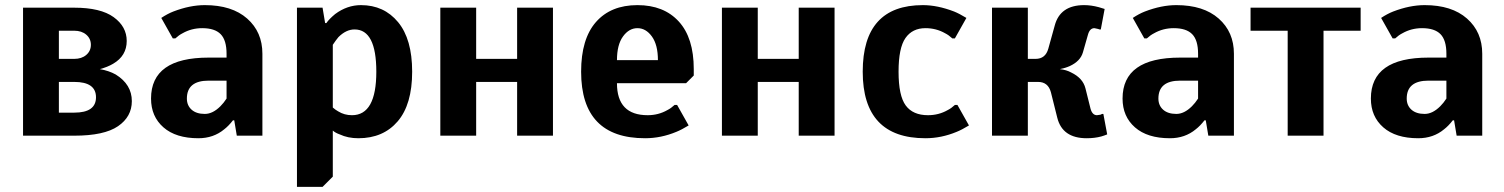

<svg xmlns="http://www.w3.org/2000/svg" viewBox="-20 -530 5875 750"><path d="M70 0V-500H270Q373 -500 424 -463Q475 -426 475 -370Q475 -312 422 -281Q400 -268 370 -260Q405 -254 432 -239Q495 -200 495 -135Q495 -74 441 -37Q387 0 270 0ZM210 -300H270Q299 -300 317 -315.5Q335 -331 335 -355Q335 -379 317 -394.5Q299 -410 270 -410H210ZM210 -90H270Q355 -90 355 -150Q355 -210 270 -210H210Z M755 10Q667 10 618.5 -32.5Q570 -75 570 -145Q570 -305 795 -305H865V-320Q865 -373 842 -396.5Q819 -420 770 -420Q728 -420 693 -400Q679 -393 665 -380H655L610 -460Q634 -476 657 -485Q722 -510 780 -510Q886 -510 945.5 -457.5Q1005 -405 1005 -320V0H905L895 -60H890Q873 -38 856 -25Q814 10 755 10ZM780 -85Q811 -85 841 -115Q854 -128 865 -145V-215H795Q710 -215 710 -145Q710 -118 728.5 -101.5Q747 -85 780 -85Z M1140 200V-500H1240L1250 -440H1255Q1265 -455 1289 -475Q1336 -510 1390 -510Q1480 -510 1535 -443.5Q1590 -377 1590 -250Q1590 -122 1533.5 -56Q1477 10 1380 10Q1339 10 1307 -5Q1290 -11 1280 -20V160L1240 200ZM1355 -80Q1450 -80 1450 -250Q1450 -415 1365 -415Q1332 -415 1302 -385Q1292 -373 1280 -355V-110Q1290 -101 1301 -95Q1325 -80 1355 -80Z M1700 0V-500H1840V-300H2000V-500H2140V0H2000V-210H1840V0Z M2500 10Q2250 10 2250 -250Q2250 -378 2308 -444Q2366 -510 2470 -510Q2573 -510 2631.5 -446Q2690 -382 2690 -260V-235L2660 -205H2390Q2390 -80 2510 -80Q2552 -80 2587 -100Q2601 -107 2615 -120H2625L2670 -40Q2642 -23 2622 -15Q2562 10 2500 10ZM2390 -295H2550Q2550 -355 2526.5 -387.5Q2503 -420 2470 -420Q2437 -420 2413.5 -387.5Q2390 -355 2390 -295Z M2800 0V-500H2940V-300H3100V-500H3240V0H3100V-210H2940V0Z M3595 10Q3350 10 3350 -250Q3350 -510 3585 -510Q3642 -510 3707 -485Q3727 -477 3755 -460L3710 -380H3700Q3686 -393 3672 -400Q3637 -420 3595 -420Q3544 -420 3517 -381.5Q3490 -343 3490 -250Q3490 -156 3518 -118Q3546 -80 3605 -80Q3647 -80 3682 -100Q3696 -107 3710 -120H3720L3765 -40Q3737 -23 3717 -15Q3657 10 3595 10Z M4225 10Q4130 10 4110 -70L4085 -170Q4074 -210 4035 -210H3995V0H3855V-500H3995V-300H4025Q4064 -300 4075 -340L4100 -430Q4121 -510 4215 -510Q4242 -510 4272 -502Q4277 -500 4295 -495L4280 -415H4275Q4275 -415 4269 -417Q4257 -420 4255 -420Q4237 -420 4230 -395L4210 -325Q4200 -291 4159 -272Q4141 -264 4120 -260Q4146 -257 4164 -247Q4210 -225 4220 -185L4240 -105Q4247 -80 4265 -80Q4269 -80 4279 -82L4285 -85H4290L4305 -5Q4301 -3 4293 -0.5Q4285 2 4282 3Q4256 10 4225 10Z M4550 10Q4462 10 4413.5 -32.5Q4365 -75 4365 -145Q4365 -305 4590 -305H4660V-320Q4660 -373 4637 -396.5Q4614 -420 4565 -420Q4523 -420 4488 -400Q4474 -393 4460 -380H4450L4405 -460Q4429 -476 4452 -485Q4517 -510 4575 -510Q4681 -510 4740.5 -457.5Q4800 -405 4800 -320V0H4700L4690 -60H4685Q4668 -38 4651 -25Q4609 10 4550 10ZM4575 -85Q4606 -85 4636 -115Q4649 -128 4660 -145V-215H4590Q4505 -215 4505 -145Q4505 -118 4523.5 -101.5Q4542 -85 4575 -85Z M5010 0V-410H4865V-500H5295V-410H5150V0Z M5520 10Q5432 10 5383.5 -32.5Q5335 -75 5335 -145Q5335 -305 5560 -305H5630V-320Q5630 -373 5607 -396.5Q5584 -420 5535 -420Q5493 -420 5458 -400Q5444 -393 5430 -380H5420L5375 -460Q5399 -476 5422 -485Q5487 -510 5545 -510Q5651 -510 5710.5 -457.5Q5770 -405 5770 -320V0H5670L5660 -60H5655Q5638 -38 5621 -25Q5579 10 5520 10ZM5545 -85Q5576 -85 5606 -115Q5619 -128 5630 -145V-215H5560Q5475 -215 5475 -145Q5475 -118 5493.5 -101.5Q5512 -85 5545 -85Z"/></svg>

Font: Scada
Style: Bold
Weight: 700
Designer: Jovanny Lemonad
Foundry: Jovanny Lemonad
Version: Version 4.100;PS 004.100;hotconv 1.0.88;makeotf.lib2.5.64775